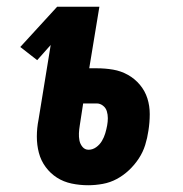

<svg xmlns="http://www.w3.org/2000/svg" viewBox="-20 -540 540 568"><path d="M241 8Q216 8 192 3Q168 -2 148.5 -14.5Q129 -27 115 -46Q101 -65 95 -88Q89 -111 89 -136Q89 -161 94 -186L130 -407L90 -362L40 -401L149 -520H274L244 -338H266Q291 -338 314.5 -334Q338 -330 358.5 -318.5Q379 -307 394 -289Q409 -271 416 -249Q423 -227 423 -202.5Q423 -178 419 -153Q416 -132 409.5 -111Q403 -90 390.5 -71Q378 -52 361.5 -36.5Q345 -21 325.5 -10.5Q306 0 284 4Q262 8 241 8ZM242 -97Q254 -97 264.5 -104.5Q275 -112 281.5 -123Q288 -134 291.5 -146Q295 -158 297 -169Q299 -180 299 -190.5Q299 -201 296 -211Q293 -221 284.5 -227.5Q276 -234 266 -234H226L216 -169Q214 -157 213.5 -146Q213 -135 215 -124.5Q217 -114 224 -105.5Q231 -97 242 -97Z"/></svg>

Font: Iosevka Extrabold
Style: Italic
Weight: 800
Italic angle: -9°
Monospace: yes
Designer: Belleve Invis
Foundry: Belleve Invis
Version: Version 32.5.0; ttfautohint (v1.8.4)